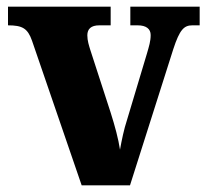

<svg xmlns="http://www.w3.org/2000/svg" viewBox="-20 -556 619 576"><path d="M76 -434 225 0H370L500 -409C519 -467 532 -480 557 -480H579V-536H371V-480H393C419 -480 432 -469 432 -451C432 -432 427 -417 421 -396L361 -196C352 -169 345 -135 340 -107C335 -140 325 -177 312 -218L251 -406C247 -419 242 -434 242 -450C242 -469 253 -480 278 -480H312V-536H4V-480C47 -480 63 -471 76 -434Z"/></svg>

Font: Noto Serif Tamil SemiCondensed ExtraBold
Style: Italic
Weight: 800
Width: 4
Italic angle: -12°
Designer: Indian Type Foundry, Tom Grace, and the Monotype Design Team
Foundry: Monotype Imaging Inc.
Version: Version 2.003